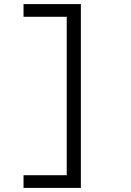

<svg xmlns="http://www.w3.org/2000/svg" viewBox="-20 -780 640 938"><path d="M95 -760V-698H306V76H95V138H375V-760Z"/></svg>

Font: IBM Plex Mono
Style: Regular
Weight: 400
Monospace: yes
Designer: Mike Abbink, Paul van der Laan, Pieter van Rosmalen
Foundry: Bold Monday
Version: Version 2.004